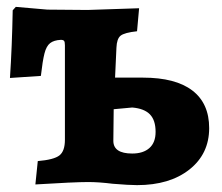

<svg xmlns="http://www.w3.org/2000/svg" viewBox="-20 -530 647 559"><path d="M308 5Q268 0 237 0Q197 0 83 7L90 -61Q137 -65 153 -77.5Q169 -90 169 -123V-398Q169 -408 166.5 -411Q164 -414 157 -414Q137 -413 126 -404.5Q115 -396 109.5 -374.5Q104 -353 99 -309L9 -303Q15 -393 17 -500L26 -510L118 -502L235 -501L385 -506L379 -439Q342 -435 331 -426Q320 -417 319 -391L315 -304H396Q491 -304 540 -266.5Q589 -229 589 -157Q589 -82 531.5 -36.5Q474 9 379 9Q356 9 308 5ZM433 -146Q433 -180 416.5 -197Q400 -214 365 -217L311 -212L310 -120Q310 -83 365 -83Q397 -83 415 -99Q433 -115 433 -146Z"/></svg>

Font: Alegreya SC ExtraBold
Style: Regular
Weight: 800
Designer: Juan Pablo del Peral
Foundry: Huerta Tipografica
Version: Version 2.007; ttfautohint (v1.6)